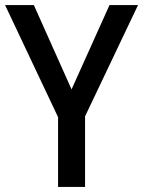

<svg xmlns="http://www.w3.org/2000/svg" viewBox="-20 -734 562 754"><path d="M261 -383 113 -714H0L208 -274V0H314V-277L522 -714H410Z"/></svg>

Font: Noto Sans Khmer UI SemiCondensed Medium
Style: Regular
Weight: 500
Width: 4
Designer: Danh Hong and the Monotype Design Team
Foundry: Monotype Imaging Inc.
Version: Version 2.002